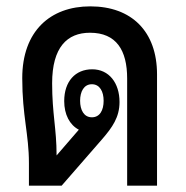

<svg xmlns="http://www.w3.org/2000/svg" viewBox="-20 -584 584 604"><path d="M71 0H174L302 -147C333 -183 356 -215 356 -263C356 -323 323 -366 270 -366C217 -366 182 -328 182 -266C182 -224 199 -191 228 -176L158 -95V-96C158 -179 144 -226 144 -322C144 -435 191 -481 263 -481C346 -481 380 -426 380 -337V0H474V-350C474 -485 394 -564 264 -564C138 -564 50 -486 50 -338C50 -219 71 -162 71 -71ZM269 -215C244 -215 232 -238 232 -267C232 -296 244 -319 269 -319C294 -319 306 -296 306 -267C306 -237 294 -215 269 -215Z"/></svg>

Font: Noto Sans Thai Looped Condensed Medium
Style: Regular
Weight: 500
Width: 3
Designer: Sasikarn Vongin, Ben Mitchell
Foundry: The Fontpad Ltd
Version: Version 1.001